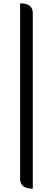

<svg xmlns="http://www.w3.org/2000/svg" viewBox="-20 -864 321 1165"><path d="M179 281Q102 281 102 221V-844Q179 -844 179 -784V281Z"/></svg>

Font: Swei Half Moon CJK TC
Style: Medium
Weight: 500
Version: Version 2.125